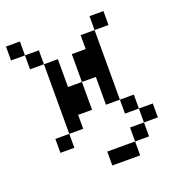

<svg xmlns="http://www.w3.org/2000/svg" viewBox="-117 -592 735 810"><g transform="rotate(-20 250.0 -187.5)"><path d="M500 0V-62.5H437.5V0H375V62.5H250V125H375V62.5H437.5V0ZM437.5 -437.5V-500H375V-437.5H312.5V-375H250Q250 -375 250 -250H187.5Q187.5 -250 187.5 -375H125V-62.5H62.5V0H125V-62.5H187.5V-125H250Q250 -125 250 -250H312.5Q312.5 -250 312.5 -125H375V-62.5H437.5V-125H375V-437.5ZM125 -375V-437.5H62.5V-375ZM62.5 -437.5V-500H0V-437.5Z"/></g></svg>

Font: CalcUnifontExMono
Style: Regular
Weight: 500
Version: Version 15.0.06